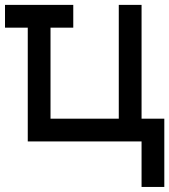

<svg xmlns="http://www.w3.org/2000/svg" viewBox="-20 -565 676 767"><path d="M0 -545.5V-454.5H90.9V0H545.5V181.8H636.4V-90.9H545.5V-545.5H454.5V-90.9H181.8V-454.5H272.7V-545.5Z"/></svg>

Font: Departure Mono
Style: Regular
Weight: 400
Monospace: yes
Designer: Helena Zhang
Version: Version 1.500;Glyphs 3.3.1 (3343)